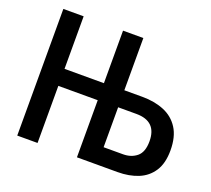

<svg xmlns="http://www.w3.org/2000/svg" viewBox="-134 -957 1268 1154"><g transform="rotate(20 500.0 -380.0)"><path d="M83 24.9V-785.2H212.9V-449.2H464.8V-785.2H594.7V-451.2H710.4Q788.1 -451.2 848.9 -426.3Q909.7 -401.4 944.3 -347.2Q979 -293 979 -205.6Q979 -123.5 946 -72.8Q913.1 -22 855.7 1.5Q798.3 24.9 724.6 24.9H464.8V-340.3H212.9V24.9ZM594.7 -86.9H718.8Q771 -86.9 806.4 -116Q841.8 -145 841.8 -214.4Q841.8 -342.3 711.4 -342.3H594.7Z"/></g></svg>

Font: BIZ UDGothic
Style: Bold
Weight: 700
Monospace: yes
Designer: TypeBank Co., Ltd.
Foundry: Morisawa Inc.
Version: Version 1.05